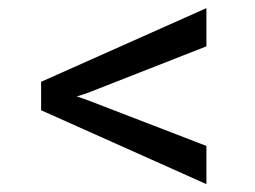

<svg xmlns="http://www.w3.org/2000/svg" viewBox="-20 -557 640 481"><path d="M497.1 -95.7V-191.4L198.2 -306.6L172.4 -315.4L198.2 -323.7L497.1 -440.9V-536.6L83 -352.1V-280.8Z"/></svg>

Font: Roboto Mono
Style: Regular
Weight: 400
Monospace: yes
Designer: Google
Version: Version 3.000